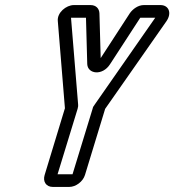

<svg xmlns="http://www.w3.org/2000/svg" viewBox="-20 -712 687 757"><path d="M207 -25 286 -283C289 -294 288 -294 288 -300L260 -642H319L324 -459C326 -420 384 -412 414 -459L533 -642H592L355 -302C347 -291 347 -291 345 -283L266 -25ZM315 -22 394 -281V-282L636 -628C659 -661 645 -692 613 -692H547C525 -692 504 -677 492 -660L377 -483L372 -660C371 -678 359 -692 337 -692H271C241 -692 204 -662 208 -628L236 -285C236 -285 236 -284 235 -282L156 -22C148 4 162 25 188 25H253C279 25 307 4 315 -22Z"/></svg>

Font: DIN Rundschrift
Style: MittelKontKu
Weight: 400
Version: Version 1.027